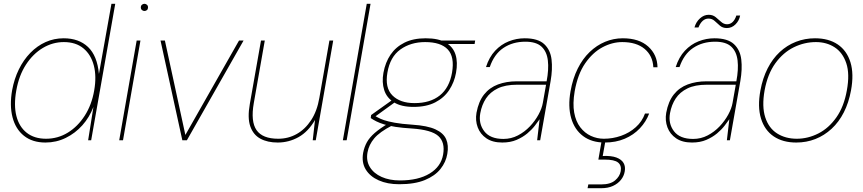

<svg xmlns="http://www.w3.org/2000/svg" viewBox="-20 -740 4555 1013"><path d="M220 12Q151 12 106.5 -23.5Q62 -59 46 -121.5Q30 -184 44 -264Q55 -324 79.5 -374Q104 -424 140 -461Q176 -498 220.5 -518Q265 -538 316 -538Q396 -538 444.5 -492Q493 -446 502 -350L568 -720H588L461 0H445L473 -176Q452 -121 414.5 -79Q377 -37 327 -12.5Q277 12 220 12ZM223 -8Q285 -8 337.5 -40Q390 -72 427 -129.5Q464 -187 477 -263Q490 -337 475 -394.5Q460 -452 420 -485Q380 -518 317 -518Q258 -518 206 -487Q154 -456 117 -399Q80 -342 66 -263Q52 -185 66.5 -128Q81 -71 121 -39.5Q161 -8 223 -8Z M609 0 701 -526H721L629 0ZM742 -682Q735 -682 729 -687Q723 -692 723 -701Q723 -710 729 -715Q735 -720 742 -720Q749 -720 755 -715Q761 -710 761 -701Q761 -692 755.5 -687Q750 -682 742 -682Z M942 0 827 -526H850L958 -28L1241 -526H1265L966 0Z M1445 12Q1391 12 1353.5 -8.5Q1316 -29 1300.5 -73.5Q1285 -118 1298 -191L1357 -526H1377L1319 -196Q1302 -99 1333.5 -53.5Q1365 -8 1448 -8Q1501 -8 1545.5 -33Q1590 -58 1621.5 -106Q1653 -154 1665 -224L1718 -526H1738L1646 0H1630L1642 -107Q1606 -45 1555 -16.5Q1504 12 1445 12Z M1789 0 1915 -720H1935L1809 0Z M2086 232Q2024 232 1978 211.5Q1932 191 1909.5 154Q1887 117 1896 66Q1902 35 1916 10Q1930 -15 1957 -38.5Q1984 -62 2029 -89L2049 -78Q1983 -44 1954.5 -10Q1926 24 1919 64Q1911 108 1931.5 141.5Q1952 175 1993.5 193.5Q2035 212 2090 212Q2187 212 2247 175.5Q2307 139 2318 75Q2329 11 2293 -22Q2257 -55 2153 -62Q2103 -65 2067.5 -70.5Q2032 -76 2007.5 -83.5Q1983 -91 1966 -99.5Q1949 -108 1936 -117L1938 -133L2046 -210L2067 -203L1951 -119L1947 -133Q1960 -128 1973 -120.5Q1986 -113 2006.5 -106Q2027 -99 2062.5 -92.5Q2098 -86 2157 -82Q2235 -77 2277.5 -57.5Q2320 -38 2334 -5.5Q2348 27 2340 72Q2333 115 2304 151.5Q2275 188 2221.5 210Q2168 232 2086 232ZM2162 -176Q2097 -176 2058.5 -200Q2020 -224 2007 -265Q1994 -306 2003 -356Q2013 -411 2040.5 -451.5Q2068 -492 2114 -515Q2160 -538 2226 -538Q2294 -538 2332.5 -515Q2371 -492 2383.5 -451.5Q2396 -411 2386 -356Q2377 -306 2350 -265Q2323 -224 2276.5 -200Q2230 -176 2162 -176ZM2167 -196Q2250 -196 2300.5 -236.5Q2351 -277 2365 -357Q2379 -440 2342.5 -479Q2306 -518 2223 -518Q2147 -518 2092.5 -479Q2038 -440 2024 -357Q2010 -277 2050.5 -236.5Q2091 -196 2167 -196ZM2313 -508 2307 -526H2487L2484 -508Z M2630 12Q2579 12 2546.5 -10Q2514 -32 2500.5 -68Q2487 -104 2494 -145Q2505 -205 2534 -241.5Q2563 -278 2607.5 -294.5Q2652 -311 2706 -311H2864Q2876 -374 2870.5 -421Q2865 -468 2837 -494Q2809 -520 2752 -520Q2685 -520 2636 -487Q2587 -454 2564 -386H2544Q2561 -439 2592.5 -472.5Q2624 -506 2664.5 -522Q2705 -538 2748 -538Q2818 -538 2851 -507.5Q2884 -477 2890 -426Q2896 -375 2885 -312L2830 0H2814L2827 -111Q2818 -98 2802 -77Q2786 -56 2762 -36Q2738 -16 2705.5 -2Q2673 12 2630 12ZM2636 -7Q2677 -7 2712.5 -25.5Q2748 -44 2775.5 -73Q2803 -102 2821 -135Q2839 -168 2844 -197L2861 -293H2708Q2646 -293 2606 -273.5Q2566 -254 2544 -220.5Q2522 -187 2514 -143Q2504 -88 2535 -47.5Q2566 -7 2636 -7Z M3170 12Q3102 12 3056.5 -22Q3011 -56 2993.5 -117Q2976 -178 2990 -258Q3002 -326 3028 -378Q3054 -430 3091 -465.5Q3128 -501 3172.5 -519.5Q3217 -538 3266 -538Q3352 -538 3400 -494.5Q3448 -451 3449 -385H3427Q3424 -446 3381 -482Q3338 -518 3263 -518Q3210 -518 3158.5 -490.5Q3107 -463 3067.5 -406Q3028 -349 3012 -258Q3001 -193 3009.5 -146Q3018 -99 3041.5 -68.5Q3065 -38 3097.5 -23Q3130 -8 3166 -8Q3213 -8 3257 -23.5Q3301 -39 3334.5 -69Q3368 -99 3383 -141H3405Q3389 -98 3356 -63Q3323 -28 3276 -8Q3229 12 3170 12ZM3080 253 3084 233H3152Q3200 233 3225 212Q3250 191 3255 163Q3260 133 3241 117.5Q3222 102 3170 102H3137L3156 -7H3176L3160 83Q3205 81 3232 91Q3259 101 3270 120Q3281 139 3276 165Q3272 189 3256 209Q3240 229 3214 241Q3188 253 3152 253Z M3631 12Q3580 12 3547.5 -10Q3515 -32 3501.5 -68Q3488 -104 3495 -145Q3506 -205 3535 -241.5Q3564 -278 3608.5 -294.5Q3653 -311 3707 -311H3865Q3877 -374 3871.5 -421Q3866 -468 3838 -494Q3810 -520 3753 -520Q3686 -520 3637 -487Q3588 -454 3565 -386H3545Q3562 -439 3593.5 -472.5Q3625 -506 3665.5 -522Q3706 -538 3749 -538Q3819 -538 3852 -507.5Q3885 -477 3891 -426Q3897 -375 3886 -312L3831 0H3815L3828 -111Q3819 -98 3803 -77Q3787 -56 3763 -36Q3739 -16 3706.5 -2Q3674 12 3631 12ZM3637 -7Q3678 -7 3713.5 -25.5Q3749 -44 3776.5 -73Q3804 -102 3822 -135Q3840 -168 3845 -197L3862 -293H3709Q3647 -293 3607 -273.5Q3567 -254 3545 -220.5Q3523 -187 3515 -143Q3505 -88 3536 -47.5Q3567 -7 3637 -7ZM3644 -595Q3652 -624 3673 -643Q3694 -662 3719 -662Q3741 -662 3756 -649.5Q3771 -637 3785 -624.5Q3799 -612 3816 -612Q3833 -612 3845.5 -624Q3858 -636 3865 -658H3885Q3880 -631 3860.5 -611.5Q3841 -592 3815 -592Q3793 -592 3778.5 -604.5Q3764 -617 3750.5 -629.5Q3737 -642 3718 -642Q3701 -642 3687.5 -630Q3674 -618 3665 -595Z M4181 12Q4110 12 4062 -20.5Q4014 -53 3995 -115Q3976 -177 3992 -263Q4004 -328 4030 -379Q4056 -430 4094 -465.5Q4132 -501 4179.5 -519.5Q4227 -538 4280 -538Q4352 -538 4400 -505.5Q4448 -473 4467 -411.5Q4486 -350 4470 -263Q4458 -198 4432 -147Q4406 -96 4367.5 -60.5Q4329 -25 4282 -6.5Q4235 12 4181 12ZM4184 -8Q4243 -8 4298 -36Q4353 -64 4393 -121Q4433 -178 4448 -263Q4464 -350 4445 -406.5Q4426 -463 4383.5 -490.5Q4341 -518 4285 -518Q4224 -518 4168 -490.5Q4112 -463 4071 -406.5Q4030 -350 4014 -263Q3999 -178 4017.5 -121Q4036 -64 4080 -36Q4124 -8 4184 -8Z"/></svg>

Font: DM Sans 9pt Thin
Style: Italic
Weight: 250
Italic angle: -10°
Version: Version 4.004;gftools[0.9.30]